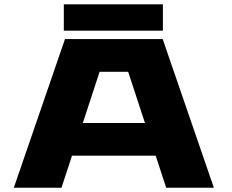

<svg xmlns="http://www.w3.org/2000/svg" viewBox="-20 -884 1090 904"><path d="M280.5 -863.5H747V-739.5H280.5ZM762.5 0 713 -151H319L269.5 0H45L286 -700H746L987 0ZM449 -546 370 -305H662.5L583.5 -546Z"/></svg>

Font: League Mono Extended ExtraBold
Style: Regular
Weight: 800
Width: 9
Designer: Tyler Finck
Foundry: The League of Moveable Type / Tyler Finck
Version: Version 2.210